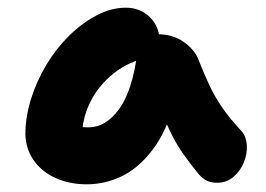

<svg xmlns="http://www.w3.org/2000/svg" viewBox="-20 -730 692 499"><path d="M206 -251Q160 -251 124 -267.5Q88 -284 67.5 -313.5Q47 -343 46 -381Q46 -426 60.5 -472.5Q75 -519 100.5 -561.5Q126 -604 159.5 -637Q193 -670 231 -690Q269 -710 307 -710Q344 -710 369.5 -685.5Q395 -661 396 -616Q396 -601 388 -592.5Q380 -584 370 -582Q315 -571 275 -539Q235 -507 213.5 -462.5Q192 -418 193 -367Q193 -355 195 -345.5Q197 -336 201 -324L135 -423Q156 -409 172.5 -404Q189 -399 210 -399Q255 -399 289.5 -446.5Q324 -494 337 -593Q340 -616 355.5 -628.5Q371 -641 390 -641Q428 -641 456 -622Q484 -603 495 -577Q510 -539 524 -509Q538 -479 557.5 -450.5Q577 -422 608 -389Q620 -375 621.5 -353Q623 -331 614 -308.5Q605 -286 587 -270.5Q569 -255 544 -255Q528 -255 516.5 -261Q505 -267 496 -278Q473 -306 454.5 -332.5Q436 -359 420.5 -392Q405 -425 388 -471L437 -472Q413 -388 376 -340Q339 -292 295.5 -271.5Q252 -251 206 -251Z"/></svg>

Font: Shantell Sans
Style: Bold
Weight: 700
Designer: Stephen Nixon, Anya Danilova, Shantell Martin
Foundry: Arrow Type
Version: Version 1.011;[c5ecc13dd]